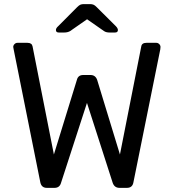

<svg xmlns="http://www.w3.org/2000/svg" viewBox="-20 -907 839 927"><path d="M43.9 -680.2Q43.9 -688 50 -694.1Q56.2 -700.2 64 -700.2H112.8Q133.8 -700.2 137.2 -683.1L240.2 -161.1L351.1 -521Q356.9 -544.9 381.8 -544.9H417Q440.9 -544.9 449.2 -521L559.1 -161.1L662.1 -683.1Q665 -700.2 687 -700.2H734.9Q742.7 -700.2 748.8 -694.1Q754.9 -688 754.9 -680.2Q754.9 -674.3 753.9 -668.9L624 -25.9Q619.1 0 592.8 0H557.1Q532.2 0 523.9 -24.9L399.9 -410.2L274.9 -24.9Q268.1 0 243.2 0H206.1Q180.7 0 174.8 -25.9L45.9 -668.9ZM250 -762.2Q250 -771 261.2 -780.8L352.1 -872.1Q361.8 -881.8 368.4 -884.5Q375 -887.2 385.3 -887.2H415Q423.8 -887.2 430.9 -884.5Q438 -881.8 447.3 -872.1L539.1 -780.8Q548.8 -771 549.3 -762.2Q549.3 -750 535.2 -750H509.3Q492.2 -750 482.4 -756.8L400.4 -814L318.4 -756.8Q306.2 -750 290 -750H264.2Q250 -750 250 -762.2Z"/></svg>

Font: Rubik AZ
Style: Regular
Weight: 400
Designer: Hubert and Fischer
Foundry: Hubert & Fischer
Version: Version 2.000